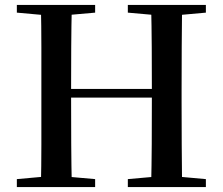

<svg xmlns="http://www.w3.org/2000/svg" viewBox="-20 -755 900 775"><path d="M48 0V-32L192 -45H217L364 -32V0ZM145 0Q147 -85 147 -170.5Q147 -256 147 -342V-393Q147 -479 147 -564.5Q147 -650 145 -735H270Q268 -651 267.5 -565Q267 -479 267 -393V-366Q267 -263 267.5 -174.5Q268 -86 270 0ZM207 -361V-396H654V-361ZM496 0V-32L642 -45H667L811 -32V0ZM590 0Q592 -85 592.5 -173.5Q593 -262 593 -366V-393Q593 -479 592.5 -564.5Q592 -650 590 -735H715Q714 -651 713.5 -565Q713 -479 713 -393V-342Q713 -257 713.5 -171.5Q714 -86 715 0ZM48 -704V-735H364V-704L217 -691H192ZM496 -704V-735H811V-704L667 -691H642Z"/></svg>

Font: Noto Serif SC ExtraLight SemiBold
Style: Regular
Weight: 600
Version: Version 2.002-H1;hotconv 1.1.0;makeotfexe 2.6.0